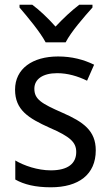

<svg xmlns="http://www.w3.org/2000/svg" viewBox="-20 -786 468 816"><path d="M174 -606H259C282 -651 338 -715 373 -754V-766H317C282 -739 252 -711 216 -673C184 -709 148 -743 117 -766H63V-754C98 -713 150 -651 174 -606ZM387 -147C387 -231 334 -268 245 -307C156 -346 126 -364 126 -409C126 -449 161 -475 223 -475C268 -475 311 -462 350 -443L380 -511C335 -533 285 -546 227 -546C118 -546 44 -494 44 -405C44 -319 100 -284 191 -243C279 -205 304 -181 304 -140C304 -92 270 -62 196 -62C140 -62 82 -82 45 -104V-23C82 -2 130 10 196 10C314 10 387 -44 387 -147Z"/></svg>

Font: Noto Sans Lao Looped SemiCondensed
Style: Regular
Weight: 400
Width: 4
Designer: Mark Frömberg, Ben Mitchell
Foundry: The Fontpad Ltd
Version: Version 1.002